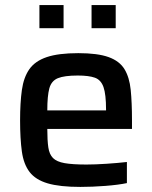

<svg xmlns="http://www.w3.org/2000/svg" viewBox="-20 -727 598 755"><path d="M296 8Q215 8 167.5 -6Q120 -20 96.5 -50.5Q73 -81 66 -131Q59 -181 59 -254Q59 -323 66 -373Q73 -423 95.5 -455Q118 -487 164 -502.5Q210 -518 288 -518Q364 -518 407 -502.5Q450 -487 469.5 -455Q489 -423 494 -373.5Q499 -324 499 -254V-220H166Q166 -175 170 -147.5Q174 -120 188.5 -105.5Q203 -91 234 -85.5Q265 -80 320 -80Q354 -80 399 -83Q444 -86 479 -90V-7Q446 0 394.5 4Q343 8 296 8ZM166 -293H397V-296Q397 -356 387 -384.5Q377 -413 353 -421.5Q329 -430 286 -430Q233 -430 207.5 -419.5Q182 -409 174 -379.5Q166 -350 166 -293ZM135 -616V-707H230V-616ZM340 -616V-707H435V-616Z"/></svg>

Font: Saira Medium
Style: Regular
Weight: 500
Designer: Hector Gatti with collaboration of the Omnibus-Type team
Foundry: Omnibus-Type
Version: Version 1.100; ttfautohint (v1.8.3)